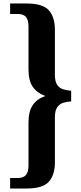

<svg xmlns="http://www.w3.org/2000/svg" viewBox="-20 -819 466 1098"><path d="M38 -799H132Q225 -799 259.5 -760Q294 -721 294 -648V-391Q294 -352 307.5 -333Q321 -314 342.5 -308Q364 -302 387 -300V-239Q364 -238 342.5 -231.5Q321 -225 307.5 -206Q294 -187 294 -148V109Q294 181 259.5 220Q225 259 132 259H38V199H82Q114 199 128.5 181.5Q143 164 143 127V-117Q143 -182 167 -217.5Q191 -253 237 -269V-271Q191 -288 167 -323Q143 -358 143 -423V-667Q143 -705 128.5 -722Q114 -739 82 -739H38Z"/></svg>

Font: Noto Serif Sinhala ExtraCondensed Black
Style: Regular
Weight: 900
Width: 2
Designer: Jelle Bosma - Monotype Design Team
Foundry: Monotype Imaging Inc.
Version: Version 2.007; ttfautohint (v1.8.4.7-5d5b)